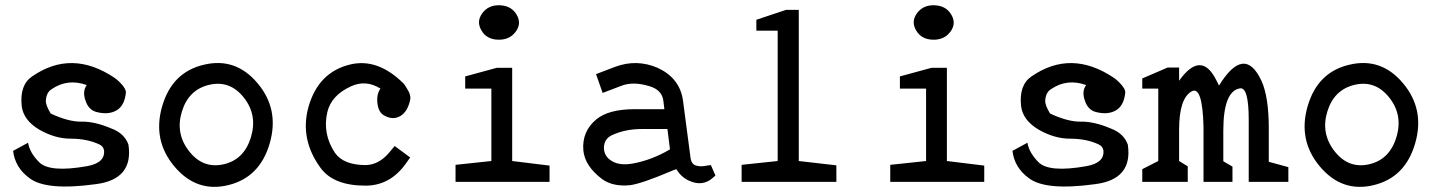

<svg xmlns="http://www.w3.org/2000/svg" viewBox="-20 -699 5534 738"><path d="M313.5 -372.1Q240.2 -398.4 178.7 -356.4Q158.2 -343.8 156.2 -312.5Q155.3 -294.9 174.8 -262.7Q243.2 -230.5 293.9 -231.4Q343.8 -232.4 408.2 -205.1Q458 -186.5 473.6 -143.6Q494.1 -9.8 348.6 8.8Q157.2 35.2 92.8 -14.6Q38.1 -54.7 30.3 -119.1L87.9 -150.4Q93.8 -113.3 128.9 -77.1Q168.9 -34.2 315.4 -60.5Q384.8 -73.2 379.9 -121.1Q377 -136.7 362.3 -143.6Q315.4 -166 251 -166Q192.4 -166 131.8 -200.2Q70.3 -236.3 63.5 -291Q54.7 -372.1 103.5 -405.3Q255.9 -510.7 420.9 -399.4Q431.6 -391.6 440.4 -382.8Q464.8 -358.4 463.9 -342.8Q459 -294.9 430.7 -276.4Q398.4 -255.9 350.6 -268.6Q320.3 -276.4 308.6 -312.5Q295.9 -347.7 313.5 -372.1Z M944.3 -170.9Q970.7 -256.8 917 -324.2Q863.3 -391.6 784.2 -373Q705.1 -354.5 679.2 -270.5Q653.3 -186.5 706.5 -118.2Q759.8 -49.8 838.9 -67.4Q918 -85 944.3 -170.9ZM763.7 -450.2Q885.7 -479.5 970.2 -378.9Q1054.7 -278.3 1016.6 -147.5Q978.5 -16.6 856.9 12.7Q735.4 42 650.4 -59.1Q565.4 -160.2 603.5 -291Q641.6 -421.9 763.7 -450.2Z M1540 -70.3Q1479.5 14.6 1384.8 14.6Q1262.7 14.6 1212.9 -52.7Q1130.9 -164.1 1166 -289.1Q1204.1 -421.9 1326.2 -451.2Q1432.6 -476.6 1532.2 -377Q1535.2 -374 1544.9 -357.4Q1560.5 -334 1556.6 -315.4Q1546.9 -269.5 1518.6 -252.9Q1490.2 -236.3 1457 -254.9Q1434.6 -266.6 1430.7 -302.7Q1426.8 -336.9 1442.4 -358.4Q1386.7 -393.6 1329.1 -367.2Q1253.9 -333 1238.3 -268.6Q1218.8 -184.6 1267.6 -111.3Q1300.8 -64.5 1385.7 -64.5Q1436.5 -65.4 1476.6 -113.3L1497.1 -137.7L1556.6 -93.8Z M1830.6 -582Q1810.1 -616.2 1834 -648.4Q1857.9 -680.7 1901.9 -678.7Q1945.8 -676.8 1965.8 -642.6Q1985.8 -608.4 1961.9 -576.7Q1938 -544.9 1894 -546.4Q1850.1 -547.9 1830.6 -582ZM1948.7 -80.1 2092.3 -62.5V0H1731V-65.4L1868.7 -80.1V-358.4H1768.1V-405.3L1890.1 -438.5H1948.7Z M2545.4 -203.1H2446.8Q2382.3 -203.1 2330.6 -178.7Q2301.3 -164.1 2301.3 -129.9Q2302.2 -97.7 2331.5 -80.1Q2361.8 -61.5 2411.6 -70.3Q2486.8 -84 2555.2 -125ZM2533.7 -279.3 2529.8 -311.5Q2524.9 -352.5 2478 -367.2Q2412.6 -387.7 2365.7 -368.2L2296.4 -341.8L2271 -414.1L2345.2 -442.4Q2427.2 -472.7 2507.3 -438.5Q2592.3 -399.4 2605 -314.5L2634.3 -91.8Q2638.2 -64.5 2660.6 -61.5Q2674.3 -57.6 2696.8 -62.5L2712.4 -64.5L2730 -24.4L2722.2 -17.6Q2682.1 20.5 2627.4 -4.9Q2598.1 -18.6 2579.6 -48.8L2564 -43Q2446.8 6.8 2402.8 12.7Q2335.4 19.5 2294.4 -10.7Q2228 -60.5 2222.2 -121.1Q2216.3 -193.4 2272 -240.2Q2319.8 -279.3 2418.5 -279.3Z M3050.3 -80.1 3194.8 -63.5V0H2830.6V-65.4L2969.2 -80.1V-581.1H2887.2V-623L3001.5 -661.1H3050.3Z M3501.5 -582Q3481 -616.2 3504.9 -648.4Q3528.8 -680.7 3572.8 -678.7Q3616.7 -676.8 3636.7 -642.6Q3656.7 -608.4 3632.8 -576.7Q3608.9 -544.9 3564.9 -546.4Q3521 -547.9 3501.5 -582ZM3619.6 -80.1 3763.2 -62.5V0H3401.9V-65.4L3539.6 -80.1V-358.4H3439V-405.3L3561 -438.5H3619.6Z M4154.8 -372.1Q4081.5 -398.4 4020 -356.4Q3999.5 -343.8 3997.6 -312.5Q3996.6 -294.9 4016.1 -262.7Q4084.5 -230.5 4135.3 -231.4Q4185.1 -232.4 4249.5 -205.1Q4299.3 -186.5 4314.9 -143.6Q4335.4 -9.8 4189.9 8.8Q3998.5 35.2 3934.1 -14.6Q3879.4 -54.7 3871.6 -119.1L3929.2 -150.4Q3935.1 -113.3 3970.2 -77.1Q4010.3 -34.2 4156.7 -60.5Q4226.1 -73.2 4221.2 -121.1Q4218.3 -136.7 4203.6 -143.6Q4156.7 -166 4092.3 -166Q4033.7 -166 3973.1 -200.2Q3911.6 -236.3 3904.8 -291Q3896 -372.1 3944.8 -405.3Q4097.2 -510.7 4262.2 -399.4Q4272.9 -391.6 4281.7 -382.8Q4306.2 -358.4 4305.2 -342.8Q4300.3 -294.9 4272 -276.4Q4239.7 -255.9 4191.9 -268.6Q4161.6 -276.4 4149.9 -312.5Q4137.2 -347.7 4154.8 -372.1Z M4665.5 -370.1Q4763.2 -528.3 4828.6 -388.7Q4856.9 -327.1 4856.9 -205.1V-77.1L4932.1 -56.6V0H4779.8V-238.3Q4779.8 -364.3 4746.6 -359.4Q4682.1 -349.6 4682.1 -196.3V-79.1L4717.3 -58.6V0H4606V-210.9Q4602.1 -371.1 4560.1 -347.7Q4512.2 -320.3 4512.2 -200.2V-80.1L4545.4 -59.6V0H4370.6V-48.8L4432.1 -80.1V-358.4H4370.6V-397.5L4468.3 -439.5H4512.2V-388.7Q4597.2 -507.8 4655.8 -389.6Z M5347.2 -170.9Q5373.5 -256.8 5319.8 -324.2Q5266.1 -391.6 5187 -373Q5107.9 -354.5 5082 -270.5Q5056.2 -186.5 5109.4 -118.2Q5162.6 -49.8 5241.7 -67.4Q5320.8 -85 5347.2 -170.9ZM5166.5 -450.2Q5288.6 -479.5 5373 -378.9Q5457.5 -278.3 5419.4 -147.5Q5381.3 -16.6 5259.8 12.7Q5138.2 42 5053.2 -59.1Q4968.3 -160.2 5006.3 -291Q5044.4 -421.9 5166.5 -450.2Z"/></svg>

Font: Hopone
Style: Regular
Weight: 400
Foundry: SIL International (SIL)
Version: Version 1.00 September 3, 2015, initial release